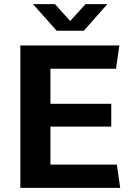

<svg xmlns="http://www.w3.org/2000/svg" viewBox="-20 -905 637 925"><path d="M78 0V-686H555L539 -574H223V-405H516V-295H223V-112H543L559 0ZM253 -757 139 -885H245L335 -785H301L392 -885H497L384 -757Z"/></svg>

Font: Chivo SemiBold
Style: Regular
Weight: 600
Designer: Hector Gatti
Foundry: Omnibus-Type
Version: Version 2.002